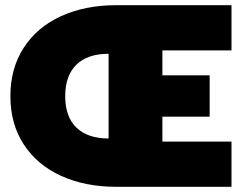

<svg xmlns="http://www.w3.org/2000/svg" viewBox="-20 -719 931 739"><path d="M20 -349Q20 -456 71.5 -535.5Q123 -615 215.5 -657Q308 -699 427 -699H871V-525H605V-429H787V-270H605V-174H871V0H427Q308 0 215.5 -42Q123 -84 71.5 -163Q20 -242 20 -349ZM398 -512Q317 -512 274 -470Q231 -428 231 -349Q231 -269 274.5 -227.5Q318 -186 398 -186Z"/></svg>

Font: Prompt ExtraBold
Style: Regular
Weight: 800
Designer: Katatrad Team
Foundry: CadsonDemak
Version: Version 1.000